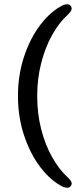

<svg xmlns="http://www.w3.org/2000/svg" viewBox="-20 -753 366 898"><path d="M64 -304Q64 -403 92.8 -489Q121.5 -575 169 -637.2Q216.5 -699.5 273 -728Q305 -741 314 -719.5Q319.5 -706 299 -686Q257 -648.5 224.2 -590Q191.5 -531.5 172.8 -458.5Q154 -385.5 154 -304Q154 -222 172.5 -149.2Q191 -76.5 223.8 -18Q256.5 40.5 299 78.5Q320 98.5 314 112Q305 133 273 120Q216.5 91.5 169 29.2Q121.5 -33 92.8 -119Q64 -205 64 -304Z"/></svg>

Font: Fraunces 72pt S100
Style: Regular
Weight: 400
Version: Version 1.000; ttfautohint (v1.8.3)